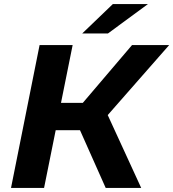

<svg xmlns="http://www.w3.org/2000/svg" viewBox="-20 -921 849 941"><path d="M705 -901H533L383 -757H509ZM809 -700H627L386 -417H279L336 -700H174L34 0H196L253 -283H372L498 0H672L508 -357Z"/></svg>

Font: AWKNG-Font
Style: Bold Italic
Weight: 700
Italic angle: -11.3°
Designer: Awakening Church
Foundry: Awakening Church
Version: Version 1.700;PS 001.700;hotconv 1.0.88;makeotf.lib2.5.64775